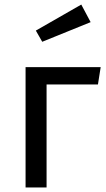

<svg xmlns="http://www.w3.org/2000/svg" viewBox="-20 -821 466 841"><path d="M92 0V-527H421L409 -451H184V0ZM377 -724 165 -638 137 -687 336 -801Z"/></svg>

Font: FiraGOUPP
Style: Medium
Weight: 400
Designer: bBox Type
Foundry: bBox Type GmbH
Version: Version 1.001